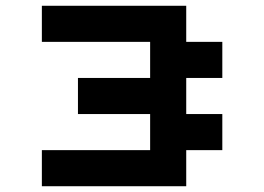

<svg xmlns="http://www.w3.org/2000/svg" viewBox="-20 -645 915 665"><path d="M125 0V-125H500V-250H250V-375H500V-500H125V-625H625V-500H750V-375H625V-250H750V-125H625V0Z"/></svg>

Font: Silkscreen
Style: Bold
Weight: 700
Designer: Jason Kottke
Foundry: Jason Kottke
Version: Version 1.001; ttfautohint (v1.8.4.7-5d5b)